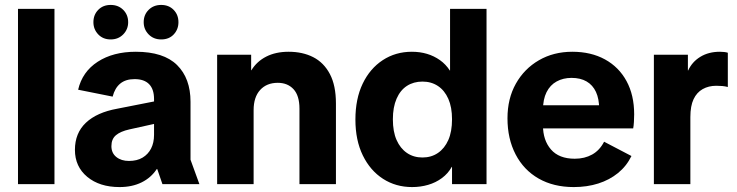

<svg xmlns="http://www.w3.org/2000/svg" viewBox="-20 -747 2991 779"><path d="M53 0V-711H201V0Z M465 12Q384 12 334 -29.5Q284 -71 284 -139Q284 -207 328.5 -249Q373 -291 456 -306L654 -345V-255L505 -222Q469 -214 450.5 -198.5Q432 -183 432 -154Q432 -126 452 -110Q472 -94 503 -94Q536 -94 558.5 -107.5Q581 -121 593 -144.5Q605 -168 605 -200V-345Q605 -385 585 -405.5Q565 -426 526 -426Q490 -426 468 -408Q446 -390 437 -355L297 -383Q314 -456 376.5 -496.5Q439 -537 531 -537Q644 -537 698.5 -483Q753 -429 753 -334V-99L789 0H639L618 -61H616Q593 -26 554.5 -7Q516 12 465 12ZM429 -587Q398 -587 378.5 -607.5Q359 -628 359 -657Q359 -687 378.5 -707Q398 -727 429 -727Q460 -727 480 -707Q500 -687 500 -657Q500 -628 480 -607.5Q460 -587 429 -587ZM634 -587Q603 -587 583 -607.5Q563 -628 563 -657Q563 -687 583 -707Q603 -727 634 -727Q665 -727 684.5 -707Q704 -687 704 -657Q704 -628 685 -607.5Q666 -587 634 -587Z M1195 0V-306Q1195 -359 1171 -385Q1147 -411 1107 -411Q1062 -411 1035.5 -382Q1009 -353 1009 -300V0H861V-525H999V-462H1000Q1022 -498 1060.5 -517.5Q1099 -537 1151 -537Q1208 -537 1251 -515Q1294 -493 1318.5 -446.5Q1343 -400 1343 -327V0Z M1652 12Q1586 12 1534 -21.5Q1482 -55 1452 -116.5Q1422 -178 1422 -262Q1422 -346 1451.5 -407.5Q1481 -469 1533 -503Q1585 -537 1651 -537Q1684 -537 1712.5 -528.5Q1741 -520 1765 -503Q1789 -486 1805 -461H1806V-711H1954V0H1814V-70H1813Q1798 -43 1773 -24.5Q1748 -6 1717 3Q1686 12 1652 12ZM1694 -108Q1730 -108 1757 -126.5Q1784 -145 1799 -179Q1814 -213 1814 -263Q1814 -312 1799 -346Q1784 -380 1757 -398Q1730 -416 1694 -416Q1658 -416 1631 -398.5Q1604 -381 1589 -346.5Q1574 -312 1574 -263Q1574 -213 1589 -179Q1604 -145 1631 -126.5Q1658 -108 1694 -108Z M2308 12Q2226 12 2165.5 -22.5Q2105 -57 2072 -120.5Q2039 -184 2039 -267Q2039 -347 2073 -407.5Q2107 -468 2166.5 -502.5Q2226 -537 2302 -537Q2378 -537 2434.5 -506Q2491 -475 2522 -418Q2553 -361 2553 -283Q2553 -269 2552 -252.5Q2551 -236 2549 -226H2109V-320H2454L2411 -305Q2411 -346 2398 -374Q2385 -402 2360 -416.5Q2335 -431 2299 -431Q2265 -431 2238.5 -416.5Q2212 -402 2197.5 -373Q2183 -344 2183 -301V-238Q2183 -178 2215.5 -140.5Q2248 -103 2312 -103Q2352 -103 2382.5 -120Q2413 -137 2431 -172L2542 -114Q2522 -73 2487.5 -45Q2453 -17 2407.5 -2.5Q2362 12 2308 12Z M2633 0V-525H2771V-461H2772Q2788 -496 2821.5 -516.5Q2855 -537 2901 -537Q2910 -537 2918.5 -536Q2927 -535 2933 -533V-394Q2922 -397 2910.5 -398Q2899 -399 2886 -399Q2855 -399 2831 -385.5Q2807 -372 2794 -344.5Q2781 -317 2781 -272V0Z"/></svg>

Font: TikTok Sans 24pt
Style: Bold
Weight: 700
Version: Version 4.000